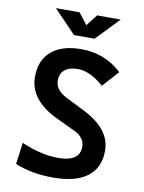

<svg xmlns="http://www.w3.org/2000/svg" viewBox="-98 -965 781 1042"><g transform="rotate(10 293.0 -444.0)"><path d="M269 9.8Q147.9 9.8 58.1 -28.3L73.7 -147Q182.1 -100.1 276.9 -100.1Q395.5 -100.1 395.5 -181.6Q395.5 -233.9 335.9 -261.2L228 -312.5Q155.8 -347.2 116.2 -397.2Q76.7 -447.3 76.7 -512.7Q76.7 -603.5 134.5 -653.3Q192.4 -703.1 298.3 -703.1Q430.7 -703.1 522.9 -615.7L442.4 -526.9Q367.2 -593.8 298.8 -593.8Q252.9 -593.8 227.5 -573Q202.1 -552.2 202.1 -512.7Q202.1 -485.4 219.5 -464.6Q236.8 -443.8 269.5 -427.2L366.7 -378.9Q441.4 -341.8 481.2 -293.2Q521 -244.6 521 -181.2Q521 -88.4 456.8 -39.3Q392.6 9.8 269 9.8ZM246.1 -771.5 124 -898.4H254.4L302.7 -835.9L351.1 -898.4H481.4L359.4 -771.5Z"/></g></svg>

Font: CaskaydiaCove NFP SemiBold
Style: Regular
Weight: 600
Designer: Aaron Bell
Foundry: Saja Typeworks
Version: Version 2111.001; VTT 6.35;Nerd Fonts 3.1.1